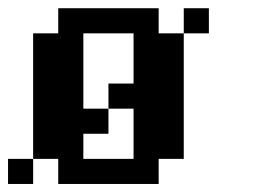

<svg xmlns="http://www.w3.org/2000/svg" viewBox="-20 -458 665 478"><path d="M375 0V-62.5H437.5V-375H375V-437.5H125V-375H62.5V-62.5H125V0ZM500 -375V-437.5H437.5V-375ZM187.5 -62.5V-125H250V-187.5H187.5V-375H312.5V-250H250V-187.5H312.5V-62.5ZM62.5 0V-62.5H0V0Z"/></svg>

Font: Chicago Kare
Style: Regular
Weight: 400
Designer: Duane King
Version: Version 1.001;hotconv 1.0.109;makeotfexe 2.5.65596